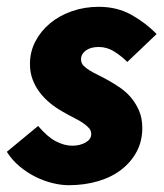

<svg xmlns="http://www.w3.org/2000/svg" viewBox="-30 -532 482 564"><path d="M172 12Q150 12 125 6Q100 0 75.5 -12Q51 -24 28.5 -42.5Q6 -61 -10 -86L82 -162Q109 -130 134 -117Q159 -104 182 -104Q205 -104 221.5 -113.5Q238 -123 238 -138Q238 -148 232 -155Q226 -162 215.5 -169.5Q205 -177 189 -185Q173 -193 154 -204Q136 -214 118.5 -228Q101 -242 87.5 -259.5Q74 -277 66 -298Q58 -319 58 -344Q58 -380 74 -410.5Q90 -441 117 -463.5Q144 -486 181 -499Q218 -512 260 -512Q314 -512 356 -488.5Q398 -465 430 -432L344 -350Q326 -368 305 -381Q284 -394 260 -394Q236 -394 222 -383.5Q208 -373 208 -358Q208 -347 215 -339.5Q222 -332 233.5 -325Q245 -318 259.5 -311Q274 -304 288 -296Q306 -286 324 -273.5Q342 -261 356 -244Q370 -227 379 -205.5Q388 -184 388 -156Q388 -118 372 -87.5Q356 -57 327.5 -34.5Q299 -12 259 0Q219 12 172 12Z"/></svg>

Font: TypoPRO Source Sans Pro
Style: Italic
Weight: 900
Italic angle: -11°
Designer: Paul D. Hunt
Foundry: Adobe Systems Incorporated
Version: Version 1.075;PS 2.000;hotconv 1.0.86;makeotf.lib2.5.63406